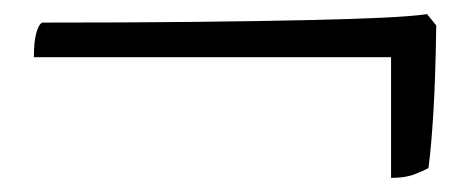

<svg xmlns="http://www.w3.org/2000/svg" viewBox="-20 -425 674 272"><path d="M534 -173V-344H28Q28 -366 31.5 -378.5Q35 -391 40 -393Q162 -393 255 -394Q348 -395 414.5 -396.5Q481 -398 523 -400Q565 -402 585 -405L598 -389Q597 -316 594 -266.5Q591 -217 587 -187Q580 -183 567 -178Q554 -173 534 -173Z"/></svg>

Font: Texturina Medium 12pt Light
Style: Regular
Weight: 300
Version: Version 1.002